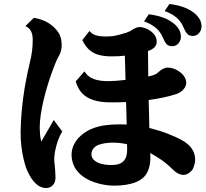

<svg xmlns="http://www.w3.org/2000/svg" viewBox="-20 -895 1040 968"><path d="M834 -875Q873 -870.1 903.3 -859.6Q933.6 -849.1 957 -831.1Q973.6 -818.4 984.9 -801Q996.1 -783.7 996.1 -761.2Q996.1 -743.7 984.1 -728.8Q972.2 -713.9 952.1 -713.9Q933.1 -713.9 923.8 -724.4Q914.6 -734.9 904.8 -757.8Q892.6 -788.1 867.4 -808.3Q842.3 -828.6 810.1 -838.9ZM730 -823.2Q769 -817.9 799.3 -807.6Q829.6 -797.4 853 -778.8Q869.6 -766.6 880.9 -749Q892.1 -731.4 892.1 -709Q892.1 -691.9 880.1 -677Q868.2 -662.1 848.1 -662.1Q829.6 -662.1 820.1 -672.4Q810.5 -682.6 800.8 -706.1Q788.6 -736.3 763.4 -756.3Q738.3 -776.4 706.1 -787.1ZM150.9 -805.2Q193.8 -798.3 224.6 -778.8Q255.4 -759.3 273.9 -731.9Q281.7 -721.2 286.4 -704.3Q291 -687.5 291 -666Q291 -653.3 287.8 -639.9Q284.7 -626.5 276.9 -612.8Q269.5 -600.6 263.2 -585.7Q256.8 -570.8 251 -555.2Q235.8 -515.6 222.9 -474.4Q210 -433.1 200.4 -393.1Q190.9 -353 185.5 -316.7Q180.2 -280.3 180.2 -251Q180.2 -236.8 181.9 -217.5Q183.6 -198.2 188 -181.2L251 -290L293.9 -231.9Q284.2 -216.8 276.1 -196.5Q268.1 -176.3 262.7 -155Q257.3 -133.8 254.9 -114.5Q252.4 -95.2 253.9 -81.1Q256.3 -57.6 258.1 -37.4Q259.8 -17.1 259.8 -2Q259.8 17.6 252.7 29.8Q245.6 42 234.9 47.6Q224.1 53.2 212.9 53.2Q200.2 53.2 186.8 47.9Q173.3 42.5 162.1 32.2Q145 16.6 131.3 -7.3Q117.7 -31.2 110.8 -50.8Q104.5 -69.3 98.1 -96.9Q91.8 -124.5 87.6 -158.7Q83.5 -192.9 84 -231Q84.5 -276.4 89.1 -331.5Q93.8 -386.7 103.5 -447.3Q113.3 -507.8 127.9 -568.8Q138.7 -610.8 141.8 -640.4Q145 -669.9 145 -692.9Q145 -720.7 136.5 -737.8Q127.9 -754.9 107.9 -763.2ZM824.2 -554.2Q837.4 -554.2 851.3 -550.3Q865.2 -546.4 877.9 -538.1Q918.9 -512.2 918.9 -476.1Q918.9 -460.4 905.3 -444.6Q891.6 -428.7 869.1 -420.9Q837.9 -410.6 802.7 -403.3Q767.6 -396 729.5 -390.6Q730.5 -355.5 731.4 -319.8Q732.4 -284.2 732.9 -249.5Q762.7 -242.2 791.3 -233.2Q819.8 -224.1 845.2 -212.9Q869.6 -202.6 890.6 -191.9Q911.6 -181.2 929.2 -166Q944.8 -152.3 954.3 -132.8Q963.9 -113.3 963.9 -88.9Q963.9 -80.6 961.2 -69.3Q958.5 -58.1 954.6 -48.3Q950.7 -38.6 945.8 -34.2Q925.8 -13.2 905.8 -13.2Q892.6 -13.2 878.2 -20.3Q863.8 -27.3 845.2 -45.9Q820.8 -70.3 792.7 -89.6Q764.6 -108.9 737.3 -123.5Q737.3 -121.6 737.5 -118.9Q737.8 -116.2 737.8 -113.8Q739.7 -77.1 731.2 -48.1Q722.7 -19 704.1 -1Q688 14.2 664.6 23.4Q641.1 32.7 613.5 36.9Q585.9 41 558.1 41Q526.4 41 493.2 34.2Q460 27.3 430.2 13.4Q400.4 -0.5 378.9 -22Q358.9 -42 349.9 -66.2Q340.8 -90.3 340.8 -115.2Q340.8 -139.6 351.3 -162.8Q361.8 -186 378.9 -203.1Q406.7 -230.5 439.5 -244.4Q472.2 -258.3 508.5 -263.2Q544.9 -268.1 583 -268.1Q591.8 -268.1 600.6 -267.8Q609.4 -267.6 618.7 -267.1Q618.2 -294.4 617.4 -322.8Q616.7 -351.1 615.7 -380.4Q577.6 -378.9 539.1 -378.9Q484.4 -378.9 448.2 -391.4Q412.1 -403.8 391.6 -427.5Q371.1 -451.2 361.8 -484.9L405.8 -535.2Q422.9 -507.3 452.4 -496.6Q481.9 -485.8 524.9 -485.8Q542 -485.8 564.9 -487.5Q587.9 -489.3 612.8 -492.2Q612.3 -523.4 611.3 -554.2Q610.4 -585 609.4 -614.3Q592.8 -612.3 575.9 -611.6Q559.1 -610.8 542 -610.8Q506.8 -610.8 479.2 -617.9Q451.7 -625 431.2 -642.8Q410.6 -660.6 395 -692.9L431.2 -738.8Q442.4 -725.1 457.3 -719.2Q472.2 -713.4 487.8 -712.2Q503.4 -710.9 516.1 -710.9Q543.9 -710.9 569.1 -716.8Q594.2 -722.7 616.2 -730Q625 -732.9 633.3 -736.8Q641.6 -740.7 648.9 -746.1Q658.2 -752 667.2 -755.4Q676.3 -758.8 684.1 -758.8Q693.8 -758.8 709.2 -753.9Q724.6 -749 733.9 -742.2Q752.4 -729.5 761.2 -715.8Q770 -702.1 770 -684.1Q770 -668.9 759.8 -657.5Q749.5 -646 726.1 -637.7Q726.6 -607.4 726.8 -575.2Q727.1 -543 727.5 -509.3Q731.9 -510.3 735.8 -511.5Q739.7 -512.7 743.2 -513.2Q757.3 -517.1 765.1 -521.2Q772.9 -525.4 780.8 -533.2Q792 -543.5 803.5 -548.8Q814.9 -554.2 824.2 -554.2ZM453.1 -88.9Q466.8 -75.2 490.2 -69.1Q513.7 -63 543 -63Q585 -63 603.5 -83.3Q622.1 -103.5 621.1 -145Q621.1 -150.4 620.8 -156.2Q620.6 -162.1 620.6 -168Q602.5 -171.9 585 -173.8Q567.4 -175.8 551.8 -175.8Q519.5 -175.8 493.7 -169.7Q467.8 -163.6 457 -152.8Q448.7 -145 444.8 -136.2Q440.9 -127.4 440.9 -119.1Q440.9 -101.1 453.1 -88.9Z"/></svg>

Font: BIZ UDMincho
Style: Bold
Weight: 700
Monospace: yes
Designer: TypeBank Co., Ltd.
Foundry: Morisawa Inc.
Version: Version 1.06